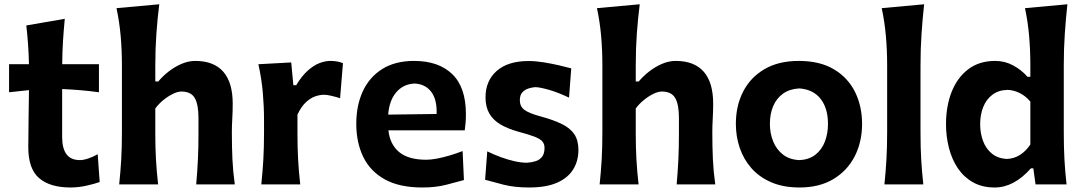

<svg xmlns="http://www.w3.org/2000/svg" viewBox="-20 -846 4964 881"><path d="M304.1 14.3Q340.4 14.3 378.6 5.6Q416.8 -3.1 437.4 -10.9L428.3 -138.4Q408.2 -126.5 385.7 -119Q363.1 -111.4 347 -111.4Q304.8 -111.4 285 -138.3Q265.2 -165.1 265.2 -217.2V-437.5Q306.4 -435.6 349.2 -432.1Q392 -428.5 434 -422.6V-551.3H265.4Q266 -608.9 269 -656.6Q272 -704.4 277.2 -759.7L100.7 -729.2Q105.8 -684.1 108.8 -641.7Q111.8 -599.3 112.9 -551.3H21.6V-422.6L112.9 -432.5Q112.4 -364.3 111.1 -299.2Q109.8 -234.2 109.8 -170Q109.8 -71.4 159.5 -28.6Q209.3 14.3 304.1 14.3Z M526.9 0H705.5Q698.8 -59.3 695.7 -114Q692.6 -168.8 692.6 -231.3V-348.3Q708.2 -369.6 729.7 -387Q751.2 -404.5 773.3 -415.2Q795.3 -426 811.7 -426Q856.6 -426 873.7 -396Q890.7 -366.1 890.7 -305.5V-231.3Q890.7 -168.8 888.1 -114Q885.5 -59.3 880.3 0H1057.4Q1049.1 -59.3 1046.5 -115.1Q1043.9 -170.9 1043.9 -239.5Q1043.9 -267.4 1045.8 -300.9Q1047.8 -334.3 1047.8 -370.2Q1047.8 -467.7 1004.4 -517.1Q961.1 -566.5 875.8 -566.5Q844.5 -566.5 812.9 -552.9Q781.3 -539.3 753.6 -517.7Q726 -496 706.3 -472.1H692.6V-546.2Q692.6 -621.8 697.6 -691.3Q702.5 -760.8 710.8 -826.4L514.6 -808.6Q528.3 -743.6 533.9 -678.8Q539.4 -614.1 539.4 -546.2V-239.5Q539.4 -170.9 536.3 -115.1Q533.1 -59.3 526.9 0Z M1179 0H1357.6Q1350.9 -59.3 1347.9 -114Q1344.9 -168.8 1344.9 -231.3V-320.3Q1363 -358.2 1384.6 -377.7Q1406.2 -397.2 1427.5 -404.2Q1448.9 -411.2 1466.1 -411.2Q1480.4 -411.2 1501 -406.3Q1521.6 -401.5 1540.5 -395.3L1553.7 -556.1Q1539.5 -562.2 1524 -564.4Q1508.5 -566.5 1495.5 -566.5Q1471.9 -566.5 1445.3 -556.2Q1418.6 -545.8 1391.6 -521.5Q1364.6 -497.2 1339.1 -455.1H1326.1L1316.3 -559.5L1165.6 -551.3Q1180.2 -485.6 1185.9 -421.3Q1191.5 -357 1191.5 -294.5V-239.5Q1191.5 -170.9 1188.4 -115.1Q1185.2 -59.3 1179 0Z M1917.9 14.3Q1979.2 14.3 2026.9 2Q2074.5 -10.3 2108.8 -19.8L2102.7 -152.8Q2074.8 -142 2044 -132.8Q2013.2 -123.6 1985.1 -118.3Q1957 -113 1936.6 -113Q1853.4 -113 1811.1 -148.6Q1768.9 -184.2 1762.3 -247.9H2112.5Q2115 -265.1 2116.4 -282.8Q2117.8 -300.5 2117.8 -323Q2117.8 -445.6 2054.9 -506.1Q1992.1 -566.5 1880.2 -566.5Q1793.5 -566.5 1734.2 -529.5Q1675 -492.4 1644.9 -427.3Q1614.8 -362.2 1614.8 -277.7Q1614.8 -192.5 1646.5 -126.6Q1678.2 -60.7 1745.2 -23.2Q1812.3 14.3 1917.9 14.3ZM1983.4 -323 1761.2 -320.1Q1765.9 -384.7 1798.2 -422.5Q1830.4 -460.3 1882 -462.7Q1931.3 -460.6 1958.6 -424.9Q1985.8 -389.2 1983.4 -323Z M2407.5 14.3Q2487.4 14.3 2537.3 -8.2Q2587.2 -30.6 2610.6 -69.5Q2634.1 -108.5 2634.1 -157.5Q2634.1 -201.8 2615.5 -229.8Q2596.8 -257.8 2558.5 -276.7Q2520.1 -295.7 2460.5 -311.9Q2406.4 -326.4 2385.9 -342.2Q2365.3 -358.1 2365.3 -385.8Q2365.3 -410 2376.9 -422.5Q2388.4 -434.9 2404.8 -440Q2421.2 -445.1 2435.4 -446.1Q2455.9 -446.1 2498.1 -434.1Q2540.3 -422.1 2591 -398L2601.2 -532.3Q2579.2 -538.3 2545.5 -546.2Q2511.8 -554 2474.8 -560Q2437.8 -566 2405.1 -566Q2310.9 -566 2259.3 -520.7Q2207.8 -475.3 2207.8 -399.2Q2207.8 -355.7 2225.2 -325.4Q2242.6 -295 2276.3 -275.1Q2310 -255.1 2358.6 -241.7Q2403.9 -229.6 2430 -219.9Q2456.1 -210.2 2467.4 -198.4Q2478.6 -186.6 2478.6 -167.3Q2478.6 -141.6 2467.6 -127Q2456.5 -112.5 2438.1 -106.5Q2419.6 -100.5 2397.7 -99.3Q2372.5 -99.3 2341.6 -106.1Q2310.7 -113 2278.3 -124.8Q2245.9 -136.7 2215.8 -151.5L2205.9 -21.2Q2239.6 -11.5 2290.3 1.4Q2341 14.3 2407.5 14.3Z M2731.5 0H2910.1Q2903.4 -59.3 2900.3 -114Q2897.2 -168.8 2897.2 -231.3V-348.3Q2912.8 -369.6 2934.3 -387Q2955.8 -404.5 2977.8 -415.2Q2999.9 -426 3016.3 -426Q3061.2 -426 3078.3 -396Q3095.3 -366.1 3095.3 -305.5V-231.3Q3095.3 -168.8 3092.7 -114Q3090.1 -59.3 3084.9 0H3262Q3253.7 -59.3 3251.1 -115.1Q3248.5 -170.9 3248.5 -239.5Q3248.5 -267.4 3250.4 -300.9Q3252.4 -334.3 3252.4 -370.2Q3252.4 -467.7 3209 -517.1Q3165.7 -566.5 3080.4 -566.5Q3049.1 -566.5 3017.5 -552.9Q2985.9 -539.3 2958.2 -517.7Q2930.6 -496 2910.9 -472.1H2897.2V-546.2Q2897.2 -621.8 2902.1 -691.3Q2907.1 -760.8 2915.4 -826.4L2719.2 -808.6Q2732.9 -743.6 2738.5 -678.8Q2744 -614.1 2744 -546.2V-239.5Q2744 -170.9 2740.9 -115.1Q2737.7 -59.3 2731.5 0Z M3647.9 -111.4Q3603.1 -113.4 3573.1 -136.5Q3543.1 -159.6 3527.9 -196.8Q3512.7 -233.9 3512.7 -277.7Q3512.7 -323.6 3528 -359.5Q3543.3 -395.4 3573.5 -416.7Q3603.7 -438 3647.9 -440.3Q3711.5 -435.7 3745.3 -392.5Q3779.2 -349.3 3779.2 -277.7Q3779.2 -233.1 3764.9 -195.9Q3750.5 -158.8 3721.4 -136.1Q3692.3 -113.4 3647.9 -111.4ZM3648.7 14.3Q3739.9 14.3 3803.9 -24.2Q3867.9 -62.6 3901.8 -128.6Q3935.7 -194.7 3935.7 -277.7Q3935.7 -358.9 3903.2 -424.4Q3870.7 -489.9 3806.1 -528.2Q3741.6 -566.5 3645.6 -566.5Q3552.3 -566.5 3487.8 -528.7Q3423.3 -490.8 3389.9 -425.6Q3356.5 -360.3 3356.5 -277.7Q3356.5 -219.9 3374.3 -167.4Q3392.1 -114.9 3428.2 -74Q3464.2 -33.2 3519.2 -9.5Q3574.2 14.3 3648.7 14.3Z M4038.2 0H4216.7Q4210.1 -59.3 4206.9 -115.1Q4203.8 -170.9 4203.8 -239.5V-546.2Q4203.8 -621.8 4208.5 -691.3Q4213.2 -760.8 4220.5 -826.4L4025.8 -808.6Q4039.6 -743.6 4045.1 -678.8Q4050.7 -614.1 4050.7 -546.2V-239.5Q4050.7 -170.9 4047.5 -115.1Q4044.4 -59.3 4038.2 0Z M4601.4 -116.7Q4559.2 -118.5 4531.6 -140.9Q4504 -163.4 4490.8 -199Q4477.5 -234.7 4477.5 -275.5Q4477.5 -318.7 4491.2 -353.9Q4504.9 -389.1 4532.7 -410.6Q4560.4 -432.2 4602.3 -433.6Q4629.7 -433.2 4657.7 -419.6Q4685.7 -406.1 4707.8 -380V-183.1Q4687.3 -152.3 4660.4 -135.3Q4633.6 -118.3 4601.4 -116.7ZM4544.3 14.3Q4632.7 14.3 4710.3 -73.6H4721.5L4731.6 0H4873.9Q4867.2 -59.3 4864.2 -115.1Q4861.2 -170.9 4861.2 -239.5V-546.2Q4861.2 -621.8 4865.9 -691.3Q4870.6 -760.8 4877.8 -826.4L4683.2 -808.6Q4696.9 -743.6 4702.3 -678.8Q4707.8 -614.1 4707.8 -546.2V-493.5H4695Q4667 -525.1 4629 -545.8Q4591 -566.5 4546.3 -566.5Q4473.1 -566.5 4422.8 -528.2Q4372.5 -489.9 4346.6 -424.4Q4320.8 -358.9 4320.8 -276.8Q4320.8 -219.1 4334.4 -166.5Q4348 -114 4375.5 -73.4Q4403.1 -32.8 4445.2 -9.2Q4487.3 14.3 4544.3 14.3Z"/></svg>

Font: Pinar-VF-FD
Style: Regular
Weight: 300
Designer: Amin Abedi
Version: Version 3.0